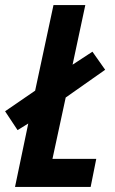

<svg xmlns="http://www.w3.org/2000/svg" viewBox="-47 -734 450 754"><path d="M12 0H309L331 -110H159L211 -351L366 -460L316 -531L238 -480L288 -714H163L91 -378L-27 -297L22 -223L64 -249Z"/></svg>

Font: Noto Sans ExtraCondensed
Style: Bold Italic
Weight: 700
Width: 2
Italic angle: -12°
Designer: Monotype Design Team
Foundry: Monotype Imaging Inc.
Version: Version 2.013